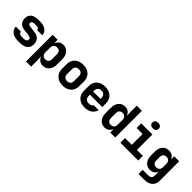

<svg xmlns="http://www.w3.org/2000/svg" viewBox="243 -2162 3713 3713"><g transform="rotate(45 2100.0 -305.5)"><path d="M277.2 9.7Q210.2 9.7 160.3 -11.3Q110.5 -32.4 82.9 -70Q55.3 -107.6 55.3 -158.6H193.7Q193.7 -129.1 215.6 -114Q237.5 -98.9 277.2 -98.9H321.2Q363.5 -98.9 386.8 -114.1Q410 -129.3 410 -157.4Q410 -184.1 392.3 -196.8Q374.6 -209.6 338.2 -213.6L208.3 -229.7Q137.9 -238.5 100.1 -283Q62.3 -327.4 62.3 -394.7Q62.3 -476 115.6 -517.8Q168.9 -559.7 272.1 -559.7H318.6Q416.4 -559.7 475 -516.4Q533.6 -473.1 534.2 -400.6H395.6Q395.3 -425.3 374.9 -439.2Q354.5 -453.1 318.6 -453.1H272.1Q235.4 -453.1 216.2 -438.9Q197 -424.7 197 -399.8Q197 -376 213.9 -366.6Q230.8 -357.3 261.9 -353.3L385.2 -337.5Q464.5 -327.5 504.6 -281.4Q544.7 -235.3 544.7 -159.1Q544.7 -78.7 487.9 -34.5Q431 9.7 321.2 9.7Z M669.9 180V-550H806.6V-436.5H839.1L794.7 -369.6Q794.7 -457.3 838.7 -508.6Q882.7 -560 957.5 -560Q1010.8 -560 1050.9 -533Q1090.9 -505.9 1113.4 -458.2Q1135.9 -410.5 1135.9 -346.7V-203.5Q1135.9 -140.5 1113.5 -92.4Q1091.1 -44.2 1051 -17.1Q1010.9 10 957.5 10Q882.8 10 838.8 -41.4Q794.7 -92.9 794.7 -180.4L839.1 -112.6H806.3L810.9 28.5V180ZM903.7 -112.2Q947.1 -112.2 971 -136.6Q995 -161.1 995 -207.7V-342.3Q995 -389.9 971 -413.9Q947.1 -437.8 903.7 -437.8Q858.9 -437.8 834.9 -411.8Q810.9 -385.7 810.9 -337.3V-212.7Q810.9 -164.3 834.9 -138.2Q858.9 -112.2 903.7 -112.2Z M1500 9.7Q1428.1 9.7 1374.9 -17.6Q1321.7 -44.8 1292.7 -94.3Q1263.6 -143.8 1263.6 -210.3V-339.7Q1263.6 -406.3 1292.7 -455.7Q1321.7 -505.2 1374.9 -532.4Q1428.1 -559.7 1500 -559.7Q1572.9 -559.7 1625.6 -532.4Q1678.3 -505.2 1707.3 -455.7Q1736.4 -406.3 1736.4 -339.7V-210.3Q1736.4 -143.8 1707.3 -94.3Q1678.3 -44.8 1625.5 -17.6Q1572.8 9.7 1500 9.7ZM1500 -112.8Q1546.3 -112.8 1570.8 -137.7Q1595.4 -162.6 1595.4 -208.8V-341.2Q1595.4 -388.2 1570.8 -412.7Q1546.3 -437.2 1500 -437.2Q1454.7 -437.2 1429.7 -412.7Q1404.6 -388.2 1404.6 -341.2V-208.8Q1404.6 -162.6 1429.7 -137.7Q1454.7 -112.8 1500 -112.8Z M2100.8 10Q2029.1 10 1975.5 -17.3Q1921.9 -44.7 1892.7 -94.2Q1863.6 -143.7 1863.6 -210V-340Q1863.6 -406.5 1892.7 -455.9Q1921.9 -505.3 1975.5 -532.7Q2029.1 -560 2100.8 -560Q2172.6 -560 2225.4 -532.7Q2278.1 -505.5 2307.3 -456.3Q2336.4 -407.2 2336.4 -341.5V-240.1H1998.3V-208.5Q1998.3 -155.1 2024.4 -129.4Q2050.5 -103.7 2100.8 -103.7Q2135.6 -103.7 2160.8 -115.1Q2186.1 -126.5 2190.6 -148.5H2329Q2314 -76.9 2251.8 -33.5Q2189.5 10 2100.8 10ZM2201.7 -316.4V-343.2Q2201.7 -396.3 2176.7 -425.4Q2151.7 -454.6 2100.8 -454.6Q2050 -454.6 2024.2 -424.6Q1998.3 -394.6 1998.3 -341.5V-326.2L2211.2 -327.9Z M2642.5 10Q2563.1 10 2513.6 -48Q2464.1 -105.9 2464.1 -203.3V-346.5Q2464.1 -444.1 2513.5 -502Q2562.9 -560 2642.5 -560Q2718.2 -560 2761.9 -509.4Q2805.6 -458.8 2805.6 -369.6L2760.9 -436.5H2793.7L2789.1 -578.5V-730H2930.1V0H2793.4V-113.5H2760.9L2805.3 -180.4Q2805.3 -91.9 2761.7 -40.9Q2718.2 10 2642.5 10ZM2696.3 -112.2Q2741.3 -112.2 2765.2 -138.2Q2789.1 -164.3 2789.1 -212.7V-337.3Q2789.1 -385.7 2765.2 -411.8Q2741.3 -437.8 2696.3 -437.8Q2652.9 -437.8 2629 -413.9Q2605 -389.9 2605 -342.3V-207.7Q2605 -161.1 2629 -136.6Q2652.9 -112.2 2696.3 -112.2Z M3072.3 0V-127H3256.2V-423H3092.3V-550H3397.2V-127H3559.2V0ZM3319.2 -638.8Q3279.5 -638.8 3255.8 -659.2Q3232.1 -679.7 3232.1 -714.5Q3232.1 -749.6 3255.8 -770.1Q3279.5 -790.6 3319.2 -790.6Q3359 -790.6 3382.7 -770.1Q3406.4 -749.6 3406.4 -714.5Q3406.4 -679.7 3382.7 -659.2Q3359 -638.8 3319.2 -638.8Z M3747.4 180V65.7H3902.4Q3945.2 65.7 3968.3 43.9Q3991.5 22.1 3991.5 -16.1V-41.5L3993.5 -161.2H3961.1L4010.4 -220.2Q4010.4 -132.2 3966.5 -81.7Q3922.7 -31.2 3847.2 -31.2Q3763.9 -31.2 3714.1 -88.6Q3664.2 -146 3664.2 -244.2V-346.7Q3664.2 -444.1 3714.1 -502Q3763.9 -560 3847.2 -560Q3922.7 -560 3966.5 -509.3Q4010.4 -458.6 4010.4 -370.5L3961.1 -455H3993.4V-550H4129.9V-11.9Q4129.9 77.1 4069.9 128.5Q4009.9 180 3906.5 180ZM3897.2 -152.9Q3940.4 -152.9 3964.8 -178.2Q3989.1 -203.4 3989.1 -249.2V-341.5Q3989.1 -387.4 3964.8 -412.6Q3940.4 -437.8 3897.2 -437.8Q3852.9 -437.8 3829 -412.9Q3805.2 -388 3805.2 -343V-247.7Q3805.2 -202.8 3829 -177.9Q3852.9 -152.9 3897.2 -152.9Z"/></g></svg>

Font: JetBrains Mono
Style: Regular
Weight: 400
Monospace: yes
Designer: Philipp Nurullin, Konstantin Bulenkov
Foundry: JetBrains
Version: Version 2.305